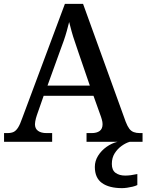

<svg xmlns="http://www.w3.org/2000/svg" viewBox="-20 -734 758 994"><path d="M1 0V-45H18Q38 -45 50.5 -51Q63 -57 73.5 -73.5Q84 -90 95 -122L316 -714H410L631 -103Q640 -80 649.5 -67.5Q659 -55 672.5 -50Q686 -45 704 -45H718V0H428V-45H455Q481 -45 496 -56Q511 -67 511 -91Q511 -97 510 -103Q509 -109 507 -116Q505 -123 503 -129L464 -238H206L171 -138Q168 -130 166 -121.5Q164 -113 162.5 -105.5Q161 -98 161 -91Q161 -68 177 -56.5Q193 -45 221 -45H250V0ZM226 -291H445L386 -463Q377 -491 367.5 -518Q358 -545 351 -570.5Q344 -596 338 -620Q332 -596 325.5 -572.5Q319 -549 310.5 -524.5Q302 -500 291 -471ZM612 240Q545 240 508 213.5Q471 187 471 130Q471 99 488 72Q505 45 532 26Q559 7 589 0H652Q631 6 609.5 21.5Q588 37 573.5 60Q559 83 559 115Q559 147 578.5 161Q598 175 628 175Q642 175 657.5 173Q673 171 691 167V224Q681 229 666.5 232.5Q652 236 637.5 238Q623 240 612 240Z"/></svg>

Font: Noto Serif Kannada Medium
Style: Regular
Weight: 500
Version: Version 2.003